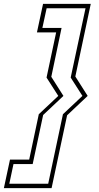

<svg xmlns="http://www.w3.org/2000/svg" viewBox="-81 -770 512 990"><path d="M243.5 -181 344 -275.5 283.5 -370 360 -727.5H159.5L137.5 -626H236.5L183.5 -374L246 -275.5L141.5 -177L87.5 76H-11.5L-33 177.5H167.5ZM119 -181 219.5 -275.5 159 -370 208.5 -603H109.5L141 -750H387L307.5 -375.5L371 -275.5L265 -175.5L185 200H-61L-29.5 53H69.5Z"/></svg>

Font: Tourney ExtraLight
Style: Italic
Weight: 250
Italic angle: -12°
Version: Version 1.015